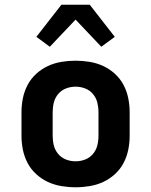

<svg xmlns="http://www.w3.org/2000/svg" viewBox="-20 -785 640 813"><path d="M300 8Q270 8 240 3Q210 -2 183 -14.5Q156 -27 133.5 -47.5Q111 -68 97 -94.5Q83 -121 77 -150.5Q71 -180 71 -210V-310Q71 -340 77 -369.5Q83 -399 97 -425.5Q111 -452 133.5 -472.5Q156 -493 183 -505.5Q210 -518 240 -523Q270 -528 300 -528Q330 -528 360 -523Q390 -518 417 -505.5Q444 -493 466.5 -472.5Q489 -452 503 -425.5Q517 -399 523 -369.5Q529 -340 529 -310V-210Q529 -180 523 -150.5Q517 -121 503 -94.5Q489 -68 466.5 -47.5Q444 -27 417 -14.5Q390 -2 360 3Q330 8 300 8ZM300 -102Q321 -102 340.5 -109.5Q360 -117 373.5 -133Q387 -149 392 -169Q397 -189 397 -210V-310Q397 -331 392 -351Q387 -371 373.5 -387Q360 -403 340.5 -410.5Q321 -418 300 -418Q279 -418 259.5 -410.5Q240 -403 226.5 -387Q213 -371 208 -351Q203 -331 203 -310V-210Q203 -189 208 -169Q213 -149 226.5 -133Q240 -117 259.5 -109.5Q279 -102 300 -102ZM191 -587 134 -629 240 -765H360L466 -629L409 -587L300 -702Z"/></svg>

Font: Iosevka Aile Extrabold
Style: Regular
Weight: 800
Designer: Belleve Invis
Foundry: Belleve Invis
Version: Version 27.3.5; ttfautohint (v1.8.4)